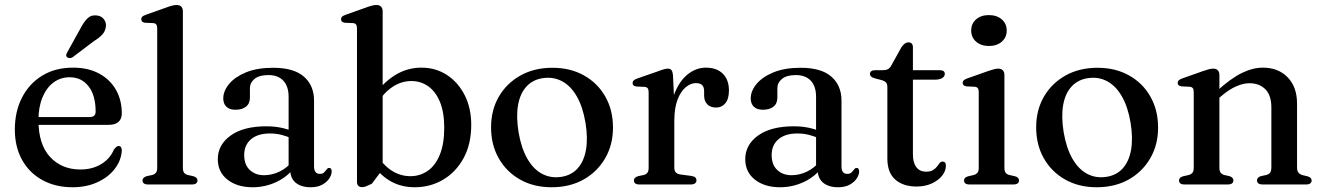

<svg xmlns="http://www.w3.org/2000/svg" viewBox="-20 -758 5441 789"><path d="M480.5 -292Q480.5 -269.5 467 -257.2Q453.5 -245 427.5 -245H108V-277H348Q373 -277 373 -299Q373 -366 344 -403.2Q315 -440.5 266.5 -440.5Q228.5 -440.5 199.8 -419Q171 -397.5 154.5 -357.8Q138 -318 138 -264Q138 -164.5 185.8 -113Q233.5 -61.5 310.5 -61.5Q360 -61.5 396.5 -84Q433 -106.5 448 -143.5Q454.5 -151.5 458.8 -154.8Q463 -158 468 -158Q474.5 -158 477.8 -152Q481 -146 480.5 -138Q477.5 -97 450.8 -63Q424 -29 379.5 -8.8Q335 11.5 278 11.5Q208 11.5 154.2 -18Q100.5 -47.5 70.8 -100.8Q41 -154 41 -226Q41 -299 70 -356.2Q99 -413.5 152.8 -446.8Q206.5 -480 280.5 -480Q342 -480 386.8 -456Q431.5 -432 456 -389.8Q480.5 -347.5 480.5 -292ZM309.5 -639Q323.5 -666.5 339 -682Q354.5 -697.5 377.5 -694.5Q397.5 -692.5 407.5 -678.2Q417.5 -664 415 -648Q413 -630 400.5 -616.2Q388 -602.5 366 -589L278 -522.5Q272.5 -519.5 266.2 -519.2Q260 -519 256 -523Q251 -527 252.2 -532.5Q253.5 -538 256.5 -543.5Z M731.5 -711.5V-68.5Q731.5 -55 736.5 -48.2Q741.5 -41.5 751.5 -39L774 -34Q783 -31.5 787.2 -27.2Q791.5 -23 791.5 -16.5Q791.5 -9 786 -4.5Q780.5 0 769 0H587.5Q576.5 0 571 -4.5Q565.5 -9 565.5 -16.5Q565.5 -22.5 569.8 -26.8Q574 -31 582.5 -34L606 -39Q616 -42 621 -48.5Q626 -55 626 -68.5V-641Q626 -652 622.2 -657.2Q618.5 -662.5 610 -663L576 -664.5Q567.5 -666 564 -669.5Q560.5 -673 560.5 -679Q560.5 -685.5 564.5 -689.5Q568.5 -693.5 580 -697.5L663 -727Q679 -733 688.8 -735.2Q698.5 -737.5 705.5 -737.5Q718.5 -737.5 725 -730.5Q731.5 -723.5 731.5 -711.5Z M1172.5 -61.5V-71.5L1166 -74.5V-360Q1166 -403.5 1144.2 -426.5Q1122.5 -449.5 1083 -449.5Q1045 -449.5 1026 -433.8Q1007 -418 1007 -396V-357Q1007 -332.5 991 -319.8Q975 -307 947.5 -307Q923 -307 910.2 -319.5Q897.5 -332 897.5 -353.5Q897.5 -384 921.5 -413Q945.5 -442 991.2 -460.8Q1037 -479.5 1102.5 -479.5Q1187.5 -479.5 1229 -443Q1270.5 -406.5 1270.5 -345V-74.5Q1270.5 -58 1276.8 -50.8Q1283 -43.5 1294 -43.5Q1306 -43.5 1311.5 -49Q1317 -54.5 1321 -60Q1323.5 -63.5 1326 -65.8Q1328.5 -68 1332.5 -68Q1338 -68 1340.5 -64.2Q1343 -60.5 1343 -54Q1343 -39.5 1333 -24.5Q1323 -9.5 1304 1Q1285 11.5 1257 11.5Q1217.5 11.5 1195 -7.2Q1172.5 -26 1172.5 -61.5ZM875 -104Q875 -163 927.8 -201Q980.5 -239 1074.5 -239Q1108.5 -239 1137 -232.8Q1165.5 -226.5 1187 -216.5L1179 -189.5Q1158.5 -198 1136.8 -203.8Q1115 -209.5 1089 -209.5Q1039.5 -209.5 1011.5 -185.8Q983.5 -162 983.5 -121Q983.5 -81 1006.5 -59.5Q1029.5 -38 1065 -38Q1098 -38 1129 -53Q1160 -68 1182 -96L1192.5 -73Q1163 -32.5 1116.5 -10.5Q1070 11.5 1018 11.5Q954.5 11.5 914.8 -19.8Q875 -51 875 -104Z M1552.5 -711.5V-62L1508 -3Q1491.5 5 1483.5 8Q1475.5 11 1467.5 11Q1458.5 11 1452.8 5.8Q1447 0.5 1447 -10.5V-641Q1447 -652 1443.2 -657.2Q1439.5 -662.5 1431 -663L1397 -664.5Q1388.5 -666 1385 -669.5Q1381.5 -673 1381.5 -679Q1381.5 -685.5 1385.5 -689.5Q1389.5 -693.5 1401 -697.5L1484 -727Q1500 -733 1509.8 -735.2Q1519.5 -737.5 1526.5 -737.5Q1539.5 -737.5 1546 -730.5Q1552.5 -723.5 1552.5 -711.5ZM1528 -331.5 1512 -357.5Q1550.5 -415.5 1601.2 -447.8Q1652 -480 1711.5 -480Q1770.5 -480 1816.8 -449.8Q1863 -419.5 1889.8 -366.5Q1916.5 -313.5 1916.5 -245Q1916.5 -166 1885.2 -108.5Q1854 -51 1801.2 -19.8Q1748.5 11.5 1684 11.5Q1624.5 11.5 1578 -17.5Q1531.5 -46.5 1503 -100.5L1527.5 -125.5Q1553 -80.5 1589 -57.2Q1625 -34 1666.5 -34Q1706 -34 1737.5 -55.8Q1769 -77.5 1787.2 -121.8Q1805.5 -166 1805.5 -233Q1805.5 -296.5 1788 -339Q1770.5 -381.5 1740 -403.2Q1709.5 -425 1670.5 -425Q1630 -425 1594 -401.5Q1558 -378 1528 -331.5Z M2250 -479.5Q2323.5 -479.5 2379.5 -448.2Q2435.5 -417 2467.2 -361.5Q2499 -306 2499 -233.5Q2499 -163 2466.8 -107.5Q2434.5 -52 2378 -20.2Q2321.5 11.5 2246.5 11.5Q2173.5 11.5 2117.5 -20Q2061.5 -51.5 2029.8 -107Q1998 -162.5 1998 -234.5Q1998 -306 2030 -361Q2062 -416 2118.8 -447.8Q2175.5 -479.5 2250 -479.5ZM2285 -31Q2327 -37 2353 -65.2Q2379 -93.5 2387.8 -141.2Q2396.5 -189 2386 -253.5Q2375 -319 2350.2 -362Q2325.5 -405 2290 -424Q2254.5 -443 2211.5 -437Q2170 -431 2143.8 -402.8Q2117.5 -374.5 2109 -326.8Q2100.5 -279 2111 -214.5Q2122 -149.5 2146.8 -106.2Q2171.5 -63 2207 -44Q2242.5 -25 2285 -31Z M2733.5 -260.5Q2733.5 -331.5 2754.5 -380.5Q2775.5 -429.5 2809 -454.8Q2842.5 -480 2880.5 -480Q2925.5 -480 2950.5 -455Q2975.5 -430 2975.5 -386Q2975.5 -351.5 2960.8 -333.8Q2946 -316 2923 -316Q2899.5 -316 2886.5 -329.2Q2873.5 -342.5 2873.5 -366V-383Q2873.5 -400 2865.5 -408.2Q2857.5 -416.5 2839.5 -416.5Q2818 -416.5 2797.5 -399.2Q2777 -382 2764 -347.8Q2751 -313.5 2751 -261ZM2745.5 -450 2751 -332.5V-69Q2751 -56.5 2756.8 -49.8Q2762.5 -43 2776.5 -41L2821.5 -35Q2831.5 -33.5 2836.8 -29Q2842 -24.5 2842 -16.5Q2842 -9 2836 -4.5Q2830 0 2819 0H2607Q2595.5 0 2590.2 -4.5Q2585 -9 2585 -16.5Q2585 -22.5 2589 -26.8Q2593 -31 2602 -34L2625.5 -39Q2635.5 -41.5 2640.5 -48.2Q2645.5 -55 2645.5 -68.5V-378.5Q2645.5 -390 2641.8 -395Q2638 -400 2629.5 -401L2595.5 -402.5Q2587 -403.5 2583.2 -407.2Q2579.5 -411 2579.5 -416.5Q2579.5 -423 2583.8 -427.2Q2588 -431.5 2599 -435.5L2681 -464Q2700.5 -471.5 2710 -473.8Q2719.5 -476 2725.5 -476Q2734.5 -476 2739.2 -470Q2744 -464 2745.5 -450Z M3340 -61.5V-71.5L3333.5 -74.5V-360Q3333.5 -403.5 3311.8 -426.5Q3290 -449.5 3250.5 -449.5Q3212.5 -449.5 3193.5 -433.8Q3174.5 -418 3174.5 -396V-357Q3174.5 -332.5 3158.5 -319.8Q3142.5 -307 3115 -307Q3090.5 -307 3077.8 -319.5Q3065 -332 3065 -353.5Q3065 -384 3089 -413Q3113 -442 3158.8 -460.8Q3204.5 -479.5 3270 -479.5Q3355 -479.5 3396.5 -443Q3438 -406.5 3438 -345V-74.5Q3438 -58 3444.2 -50.8Q3450.5 -43.5 3461.5 -43.5Q3473.5 -43.5 3479 -49Q3484.5 -54.5 3488.5 -60Q3491 -63.5 3493.5 -65.8Q3496 -68 3500 -68Q3505.5 -68 3508 -64.2Q3510.5 -60.5 3510.5 -54Q3510.5 -39.5 3500.5 -24.5Q3490.5 -9.5 3471.5 1Q3452.5 11.5 3424.5 11.5Q3385 11.5 3362.5 -7.2Q3340 -26 3340 -61.5ZM3042.5 -104Q3042.5 -163 3095.2 -201Q3148 -239 3242 -239Q3276 -239 3304.5 -232.8Q3333 -226.5 3354.5 -216.5L3346.5 -189.5Q3326 -198 3304.2 -203.8Q3282.5 -209.5 3256.5 -209.5Q3207 -209.5 3179 -185.8Q3151 -162 3151 -121Q3151 -81 3174 -59.5Q3197 -38 3232.5 -38Q3265.5 -38 3296.5 -53Q3327.5 -68 3349.5 -96L3360 -73Q3330.5 -32.5 3284 -10.5Q3237.5 11.5 3185.5 11.5Q3122 11.5 3082.2 -19.8Q3042.5 -51 3042.5 -104Z M3604 -428.5 3577 -435.5Q3564.5 -439 3559.8 -443.5Q3555 -448 3555 -454Q3555 -461.5 3560.5 -465.5Q3566 -469.5 3575.5 -469.5H3607.5Q3620.5 -469.5 3628.8 -473.8Q3637 -478 3643 -489.5L3683.5 -562.5Q3691 -574 3698.2 -579Q3705.5 -584 3713.5 -584Q3722 -584 3726.8 -578.8Q3731.5 -573.5 3731.5 -564V-123.5Q3731.5 -89 3745.8 -70.8Q3760 -52.5 3785.5 -52.5Q3803.5 -52.5 3813.8 -58.8Q3824 -65 3830 -73Q3836 -81 3841 -87.5Q3846 -94 3854 -94Q3860 -94 3863.5 -90Q3867 -86 3867 -77Q3867 -55.5 3851.5 -36Q3836 -16.5 3808.8 -4Q3781.5 8.5 3746.5 8.5Q3691.5 8.5 3659 -20Q3626.5 -48.5 3626.5 -106.5V-400Q3626.5 -412 3621.5 -418.2Q3616.5 -424.5 3604 -428.5ZM3684.5 -430.5V-469.5H3842Q3852 -469.5 3857.2 -465.8Q3862.5 -462 3862.5 -454.5Q3862.5 -444 3852 -437.2Q3841.5 -430.5 3819 -430.5Z M4107.5 -450V-68.5Q4107.5 -55 4112.5 -48.2Q4117.5 -41.5 4127.5 -39L4150 -34Q4159 -31.5 4163.2 -27.2Q4167.5 -23 4167.5 -16.5Q4167.5 -9 4162 -4.5Q4156.5 0 4144.5 0H3963.5Q3952 0 3946.8 -4.5Q3941.5 -9 3941.5 -16.5Q3941.5 -22.5 3945.5 -26.8Q3949.5 -31 3958.5 -33.5L3982 -39Q3992 -42 3997 -48.5Q4002 -55 4002 -68.5V-379.5Q4002 -390.5 3998.2 -395.5Q3994.5 -400.5 3986 -401.5L3952 -403Q3943.5 -404.5 3939.8 -408Q3936 -411.5 3936 -417Q3936 -423.5 3940.2 -427.8Q3944.5 -432 3955.5 -436L4039 -465.5Q4055 -471 4064.8 -473.5Q4074.5 -476 4081.5 -476Q4094.5 -476 4101 -469Q4107.5 -462 4107.5 -450ZM4043.5 -569Q4011.5 -569 3991.2 -586.8Q3971 -604.5 3971 -632.5Q3971 -661 3991.2 -678.5Q4011.5 -696 4043.5 -696Q4076.5 -696 4096.8 -678.2Q4117 -660.5 4117 -632.5Q4117 -604.5 4096.8 -586.8Q4076.5 -569 4043.5 -569Z M4490 -479.5Q4563.5 -479.5 4619.5 -448.2Q4675.5 -417 4707.2 -361.5Q4739 -306 4739 -233.5Q4739 -163 4706.8 -107.5Q4674.5 -52 4618 -20.2Q4561.5 11.5 4486.5 11.5Q4413.5 11.5 4357.5 -20Q4301.5 -51.5 4269.8 -107Q4238 -162.5 4238 -234.5Q4238 -306 4270 -361Q4302 -416 4358.8 -447.8Q4415.5 -479.5 4490 -479.5ZM4525 -31Q4567 -37 4593 -65.2Q4619 -93.5 4627.8 -141.2Q4636.5 -189 4626 -253.5Q4615 -319 4590.2 -362Q4565.5 -405 4530 -424Q4494.5 -443 4451.5 -437Q4410 -431 4383.8 -402.8Q4357.5 -374.5 4349 -326.8Q4340.5 -279 4351 -214.5Q4362 -149.5 4386.8 -106.2Q4411.5 -63 4447 -44Q4482.5 -25 4525 -31Z M4991 -450V-68.5Q4991 -55 4996 -48.5Q5001 -42 5010.5 -39L5033 -34Q5048.5 -28.5 5048.5 -17Q5048.5 0 5025.5 0H4847Q4835.5 0 4830.2 -4.5Q4825 -9 4825 -16.5Q4825 -22.5 4829 -26.8Q4833 -31 4841.5 -33.5L4865.5 -39Q4875.5 -42 4880.5 -48.5Q4885.5 -55 4885.5 -68.5V-379.5Q4885.5 -390.5 4881.8 -395.5Q4878 -400.5 4869.5 -401.5L4835.5 -403Q4827 -404.5 4823.2 -408Q4819.5 -411.5 4819.5 -417Q4819.5 -423.5 4823.8 -427.8Q4828 -432 4839 -436L4922.5 -465.5Q4938 -471 4947.8 -473.5Q4957.5 -476 4965.5 -476Q4978 -476 4984.5 -469Q4991 -462 4991 -450ZM4976.5 -344 4957 -363.5 4979 -382.5Q5038.5 -436.5 5083.5 -458.2Q5128.5 -480 5169.5 -480Q5233 -480 5271.5 -440.2Q5310 -400.5 5310 -332.5V-70.5Q5310 -56 5315.8 -48.8Q5321.5 -41.5 5332 -38.5L5353 -33.5Q5361.5 -31 5365.8 -26.8Q5370 -22.5 5370 -16.5Q5370 -9 5364.5 -4.5Q5359 0 5347.5 0H5168.5Q5145.5 0 5145.5 -17Q5145.5 -28.5 5160.5 -34L5184 -39Q5195 -42 5199.8 -49.2Q5204.5 -56.5 5204.5 -70.5V-316.5Q5204.5 -366.5 5179.8 -391.2Q5155 -416 5114.5 -416Q5089 -416 5060 -403.2Q5031 -390.5 4998 -362.5Z"/></svg>

Font: Fraunces
Style: Regular
Weight: 400
Version: Version 1.000;[b76b70a41]